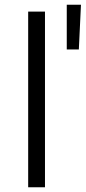

<svg xmlns="http://www.w3.org/2000/svg" viewBox="-20 -791 362 811"><path d="M99 -742H170V0H99ZM262 -771H322L313 -582H262Z"/></svg>

Font: CMG Sans
Style: Regular
Weight: 400
Designer: Julieta Ulanovsky
Foundry: Julieta Ulanovsky
Version: Version 7.200